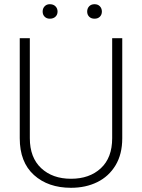

<svg xmlns="http://www.w3.org/2000/svg" viewBox="-20 -884 676 914"><path d="M217 -864Q234 -864 244 -854Q254 -844 254 -829Q254 -814 244 -804.5Q234 -795 217 -795Q202 -795 192.5 -804.5Q183 -814 183 -829Q183 -844 192.5 -854Q202 -864 217 -864ZM430 -864Q446 -864 455.5 -854Q465 -844 465 -829Q465 -814 455.5 -804.5Q446 -795 430 -795Q414 -795 404.5 -804.5Q395 -814 395 -829Q395 -844 404.5 -854Q414 -864 430 -864ZM318 10Q209 10 141.5 -51Q74 -112 74 -226V-702H122V-226Q122 -134 176 -83.5Q230 -33 318 -33Q406 -33 460 -83Q514 -133 514 -226V-702H562V-226Q562 -150 530 -97Q498 -44 443 -17Q388 10 318 10Z"/></svg>

Font: Freesentation 2 ExtraLight
Style: Regular
Weight: 260
Designer: glyphs from Roboto by Christian Robertson / Hangul glyphs from Noto Sans CJK(Source Han Sans) by Jang Soo-young and Kang
Foundry: PT&
Version: Version 2.001